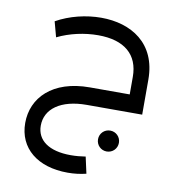

<svg xmlns="http://www.w3.org/2000/svg" viewBox="-75 -426 720 778"><g transform="rotate(10 285.5 -37.0)"><path d="M280 -358C218 -358 151 -342 96 -311L113 -248C164 -273 224 -286 280 -286C388 -286 447 -236 447 -144V-72H283C129 -72 50 12 50 115C50 219 130 284 254 284C281 284 305 281 330 275L315 207C296 210 276 212 254 212C164 212 114 175 114 115C114 46 176 0 283 0H511V-144C511 -294 403 -358 280 -358ZM395 86C371 86 352 105 352 129C352 153 371 172 395 172C419 172 438 153 438 129C438 105 419 86 395 86Z"/></g></svg>

Font: UULA Sans
Style: Regular
Weight: 400
Designer: Mohamed Gaber, Laura Garcia Mut
Foundry: Kief Type Foundry
Version: Version 3.006;hotconv 1.0.109;makeotfexe 2.5.65596